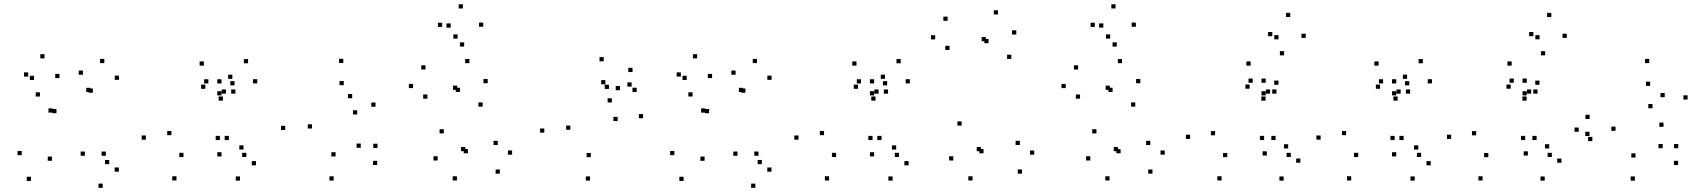

<svg xmlns="http://www.w3.org/2000/svg" viewBox="-20 -836 8100 912"><path d="M544.6 -20.5V-40.5H524.6V-20.5ZM482.8 -96.1V-116.1H462.8V-96.1ZM498.8 -56.2V-76.2H478.8V-56.2ZM545 -456.8V-476.8H525V-456.8ZM475.5 -536.1V-556.1H455.5V-536.1ZM374 -481V-501H354V-481ZM248.2 -298.3V-318.3H228.2V-298.3ZM230.2 -301.2V-321.2H210.2V-301.2ZM262.4 -465V-485H242.4V-465ZM191.4 -558.7V-578.7H171.4V-558.7ZM114 -472.2V-492.2H94V-472.2ZM169.7 -377.5V-397.5H149.7V-377.5ZM141.8 -456.2V-476.2H121.8V-456.2ZM83.2 -99V-119H63.2V-99ZM127 23.5V3.5H107V23.5ZM226.8 -72.3V-92.3H206.8V-72.3ZM409.8 -398.9V-418.9H389.8V-398.9ZM420.9 -395.6V-415.6H400.9V-395.6ZM383.1 -96.2V-116.2H363.1V-96.2ZM467.9 56.2V36.2H447.9V56.2Z M1024.6 -170.6V-190.6H1004.6V-170.6ZM1067.2 -170.6V-190.6H1047.2V-170.6ZM1098.2 -391.1V-411.1H1078.2V-391.1ZM1053.1 -391.1V-411.1H1033.1V-391.1ZM851.6 -90.1V-110.1H831.6V-90.1ZM794.2 -193.9V-213.9H774.2V-193.9ZM955.4 -414.2V-434.2H935.4V-414.2ZM1032.1 -382.8V-402.8H1012.1V-382.8ZM1032.1 -439.6V-459.6H1012.1V-439.6ZM969.8 -439.6V-459.6H949.8V-439.6ZM1038.7 -357.8V-377.8H1018.7V-357.8ZM1094 -430.5V-450.5H1074V-430.5ZM948.3 -524.2V-544.2H928.3V-524.2ZM673 -172.5V-192.5H653V-172.5ZM818.2 21.2V1.2H798.2V21.2ZM1195.9 -50.7V-70.7H1175.9V-50.7ZM1136.8 -125.5V-145.5H1116.8V-125.5ZM1150.2 -90.2V-110.2H1130.2V-90.2ZM1201.9 -439.8V-459.8H1181.9V-439.8ZM1158.4 -535.4V-555.4H1138.4V-535.4ZM1083.7 -461.4V-481.4H1063.7V-461.4ZM1032.2 -93V-113H1012.2V-93ZM1119.8 22V2H1099.8V22Z M1771.6 -52.2V-72.2H1751.6V-52.2ZM1773.1 -133.3V-153.3H1753.1V-133.3ZM1693.7 -134.1V-154.1H1673.7V-134.1ZM1573.9 -93V-113H1553.9V-93ZM1462 -225.6V-245.6H1442V-225.6ZM1612.8 -431.3V-451.3H1592.8V-431.3ZM1652.8 -369.2V-389.2H1632.8V-369.2ZM1676.8 -292.2V-312.2H1656.8V-292.2ZM1763.7 -329V-349H1743.7V-329ZM1610.6 -536.8V-556.8H1590.6V-536.8ZM1334.8 -218.4V-238.4H1314.8V-218.4ZM1564.8 21.6V1.6H1544.8V21.6Z M2354.2 -11V-31H2334.2V-11ZM2412.5 -101.3V-121.3H2392.5V-101.3ZM2344.2 -147.1V-167.1H2324.2V-147.1ZM2202.7 -107.9V-127.9H2182.7V-107.9ZM2190.2 -117.8V-137.8H2170.2V-117.8ZM2272.6 -329.4V-349.4H2252.6V-329.4ZM2296.5 -440.7V-460.7H2276.5V-440.7ZM2209.7 -535.9V-555.9H2189.7V-535.9ZM2001.1 -505.7V-525.7H1981.1V-505.7ZM1942.1 -417.5V-437.5H1922.1V-417.5ZM2010.2 -367.2V-387.2H1990.2V-367.2ZM2151.9 -409.2V-429.2H2131.9V-409.2ZM2164.8 -399.3V-419.3H2144.8V-399.3ZM2088.1 -202.2V-222.2H2068.1V-202.2ZM2058.9 -73.7V-93.7H2038.9V-73.7ZM2150.3 21.3V1.3H2130.3V21.3ZM2275.4 -708.8V-728.8H2255.4V-708.8ZM2178.8 -795.8V-815.8H2158.8V-795.8ZM2080.3 -708V-728H2060.3V-708ZM2153.4 -652.6V-672.6H2133.4V-652.6ZM2120.8 -704.8V-724.8H2100.8V-704.8ZM2184.7 -614.8V-634.8H2164.7V-614.8Z M3034.6 -274.2V-294.2H3014.6V-274.2ZM2980.1 -424.7V-444.7H2960.1V-424.7ZM2872.5 -413.6V-433.6H2852.5V-413.6ZM2886.2 -349.2V-369.2H2866.2V-349.2ZM2913.8 -260.9V-280.9H2893.8V-260.9ZM2786.5 -89.4V-109.4H2766.5V-89.4ZM2689.2 -219.5V-239.5H2669.2V-219.5ZM2855.6 -435.5V-455.5H2835.6V-435.5ZM2924.7 -407.4V-427.4H2904.7V-407.4ZM3004.3 -399.3V-419.3H2984.3V-399.3ZM2984.5 -493.8V-513.8H2964.5V-493.8ZM2847.8 -544.8V-564.8H2827.8V-544.8ZM2565.4 -205.8V-225.8H2545.4V-205.8ZM2782.7 21.9V1.9H2762.7V21.9Z M3644.6 -20.5V-40.5H3624.6V-20.5ZM3582.8 -96.1V-116.1H3562.8V-96.1ZM3598.8 -56.2V-76.2H3578.8V-56.2ZM3645 -456.8V-476.8H3625V-456.8ZM3575.5 -536.1V-556.1H3555.5V-536.1ZM3474 -481V-501H3454V-481ZM3348.2 -298.3V-318.3H3328.2V-298.3ZM3330.2 -301.2V-321.2H3310.2V-301.2ZM3362.4 -465V-485H3342.4V-465ZM3291.4 -558.7V-578.7H3271.4V-558.7ZM3214 -472.2V-492.2H3194V-472.2ZM3269.7 -377.5V-397.5H3249.7V-377.5ZM3241.8 -456.2V-476.2H3221.8V-456.2ZM3183.2 -99V-119H3163.2V-99ZM3227 23.5V3.5H3207V23.5ZM3326.8 -72.3V-92.3H3306.8V-72.3ZM3509.8 -398.9V-418.9H3489.8V-398.9ZM3520.9 -395.6V-415.6H3500.9V-395.6ZM3483.1 -96.2V-116.2H3463.1V-96.2ZM3567.9 56.2V36.2H3547.9V56.2Z M4124.6 -170.6V-190.6H4104.6V-170.6ZM4167.2 -170.6V-190.6H4147.2V-170.6ZM4198.2 -391.1V-411.1H4178.2V-391.1ZM4153.1 -391.1V-411.1H4133.1V-391.1ZM3951.6 -90.1V-110.1H3931.6V-90.1ZM3894.2 -193.9V-213.9H3874.2V-193.9ZM4055.4 -414.2V-434.2H4035.4V-414.2ZM4132.1 -382.8V-402.8H4112.1V-382.8ZM4132.1 -439.6V-459.6H4112.1V-439.6ZM4069.8 -439.6V-459.6H4049.8V-439.6ZM4138.7 -357.8V-377.8H4118.7V-357.8ZM4194 -430.5V-450.5H4174V-430.5ZM4048.3 -524.2V-544.2H4028.3V-524.2ZM3773 -172.5V-192.5H3753V-172.5ZM3918.2 21.2V1.2H3898.2V21.2ZM4295.9 -50.7V-70.7H4275.9V-50.7ZM4236.8 -125.5V-145.5H4216.8V-125.5ZM4250.2 -90.2V-110.2H4230.2V-90.2ZM4301.9 -439.8V-459.8H4281.9V-439.8ZM4258.4 -535.4V-555.4H4238.4V-535.4ZM4183.7 -461.4V-481.4H4163.7V-461.4ZM4132.2 -93V-113H4112.2V-93ZM4219.8 22V2H4199.8V22Z M4834.2 -11V-31H4814.2V-11ZM4892.5 -101.3V-121.3H4872.5V-101.3ZM4824.2 -147.1V-167.1H4804.2V-147.1ZM4651.8 -107.9V-127.9H4631.8V-107.9ZM4639.4 -117.8V-137.8H4619.4V-117.8ZM4783.8 -556.2V-576.2H4763.8V-556.2ZM4807.3 -672V-692H4787.3V-672ZM4720.5 -767.2V-787.2H4700.5V-767.2ZM4481.1 -737V-757H4461.1V-737ZM4422.1 -648.8V-668.8H4402.1V-648.8ZM4490.2 -598.6V-618.6H4470.2V-598.6ZM4662.8 -640.5V-660.5H4642.8V-640.5ZM4675.6 -630.7V-650.7H4655.6V-630.7ZM4547.8 -239.3V-259.3H4527.8V-239.3ZM4508.1 -73.7V-93.7H4488.1V-73.7ZM4599.5 21.3V1.3H4579.5V21.3Z M5454.2 -11V-31H5434.2V-11ZM5512.5 -101.3V-121.3H5492.5V-101.3ZM5444.2 -147.1V-167.1H5424.2V-147.1ZM5302.7 -107.9V-127.9H5282.7V-107.9ZM5290.2 -117.8V-137.8H5270.2V-117.8ZM5372.6 -329.4V-349.4H5352.6V-329.4ZM5396.5 -440.7V-460.7H5376.5V-440.7ZM5309.7 -535.9V-555.9H5289.7V-535.9ZM5101.1 -505.7V-525.7H5081.1V-505.7ZM5042.1 -417.5V-437.5H5022.1V-417.5ZM5110.2 -367.2V-387.2H5090.2V-367.2ZM5251.9 -409.2V-429.2H5231.9V-409.2ZM5264.8 -399.3V-419.3H5244.8V-399.3ZM5188.1 -202.2V-222.2H5168.1V-202.2ZM5158.9 -73.7V-93.7H5138.9V-73.7ZM5250.3 21.3V1.3H5230.3V21.3ZM5375.4 -708.8V-728.8H5355.4V-708.8ZM5278.8 -795.8V-815.8H5258.8V-795.8ZM5180.3 -708V-728H5160.3V-708ZM5253.4 -652.6V-672.6H5233.4V-652.6ZM5220.8 -704.8V-724.8H5200.8V-704.8ZM5284.7 -614.8V-634.8H5264.7V-614.8Z M5984.6 -170.6V-190.6H5964.6V-170.6ZM6038.9 -170.6V-190.6H6018.9V-170.6ZM6043.2 -391.1V-411.1H6023.2V-391.1ZM6013.1 -391.1V-411.1H5993.1V-391.1ZM5809.5 -89.4V-109.4H5789.5V-89.4ZM5751.8 -193.2V-213.2H5731.8V-193.2ZM5915.7 -414.6V-434.6H5895.7V-414.6ZM5992.1 -382.8V-402.8H5972.1V-382.8ZM5992.1 -442.9V-462.9H5972.1V-442.9ZM5930.4 -442.9V-462.9H5910.4V-442.9ZM5991.4 -357.8V-377.8H5971.4V-357.8ZM6052.6 -433.2V-453.2H6032.6V-433.2ZM5920.4 -524.2V-544.2H5900.4V-524.2ZM5633 -176.3V-196.3H5613V-176.3ZM5782.4 21.2V1.2H5762.4V21.2ZM6156.8 -63V-83H6136.8V-63ZM6098.8 -130.9V-150.9H6078.8V-130.9ZM6111.2 -90.2V-110.2H6091.2V-90.2ZM6182.1 -655.9V-675.9H6162.1V-655.9ZM6108.8 -755V-775H6088.8V-755ZM6023.4 -663.9V-683.9H6003.4V-663.9ZM6079.5 -573V-593H6059.5V-573ZM6052.9 -649.2V-669.2H6032.9V-649.2ZM5997.4 -97.2V-117.2H5977.4V-97.2ZM6077.3 22.2V2.2H6057.3V22.2Z M6604.6 -170.6V-190.6H6584.6V-170.6ZM6647.2 -170.6V-190.6H6627.2V-170.6ZM6678.2 -391.1V-411.1H6658.2V-391.1ZM6633.1 -391.1V-411.1H6613.1V-391.1ZM6431.6 -90.1V-110.1H6411.6V-90.1ZM6374.2 -193.9V-213.9H6354.2V-193.9ZM6535.4 -414.2V-434.2H6515.4V-414.2ZM6612.1 -382.8V-402.8H6592.1V-382.8ZM6612.1 -439.6V-459.6H6592.1V-439.6ZM6549.8 -439.6V-459.6H6529.8V-439.6ZM6618.7 -357.8V-377.8H6598.7V-357.8ZM6674 -430.5V-450.5H6654V-430.5ZM6528.3 -524.2V-544.2H6508.3V-524.2ZM6253 -172.5V-192.5H6233V-172.5ZM6398.2 21.2V1.2H6378.2V21.2ZM6775.9 -50.7V-70.7H6755.9V-50.7ZM6716.8 -125.5V-145.5H6696.8V-125.5ZM6730.2 -90.2V-110.2H6710.2V-90.2ZM6781.9 -439.8V-459.8H6761.9V-439.8ZM6738.4 -535.4V-555.4H6718.4V-535.4ZM6663.7 -461.4V-481.4H6643.7V-461.4ZM6612.2 -93V-113H6592.2V-93ZM6699.8 22V2H6679.8V22Z M7224.6 -170.6V-190.6H7204.6V-170.6ZM7278.9 -170.6V-190.6H7258.9V-170.6ZM7283.2 -391.1V-411.1H7263.2V-391.1ZM7253.1 -391.1V-411.1H7233.1V-391.1ZM7049.5 -89.4V-109.4H7029.5V-89.4ZM6991.8 -193.2V-213.2H6971.8V-193.2ZM7155.7 -414.6V-434.6H7135.7V-414.6ZM7232.1 -382.8V-402.8H7212.1V-382.8ZM7232.1 -442.9V-462.9H7212.1V-442.9ZM7170.4 -442.9V-462.9H7150.4V-442.9ZM7231.4 -357.8V-377.8H7211.4V-357.8ZM7292.6 -433.2V-453.2H7272.6V-433.2ZM7160.4 -524.2V-544.2H7140.4V-524.2ZM6873 -176.3V-196.3H6853V-176.3ZM7022.4 21.2V1.2H7002.4V21.2ZM7396.8 -63V-83H7376.8V-63ZM7338.8 -130.9V-150.9H7318.8V-130.9ZM7351.2 -90.2V-110.2H7331.2V-90.2ZM7422.1 -655.9V-675.9H7402.1V-655.9ZM7348.8 -755V-775H7328.8V-755ZM7263.4 -663.9V-683.9H7243.4V-663.9ZM7319.5 -573V-593H7299.5V-573ZM7292.9 -649.2V-669.2H7272.9V-649.2ZM7237.4 -97.2V-117.2H7217.4V-97.2ZM7317.3 22.2V2.2H7297.3V22.2Z M7951.2 -52.1V-72.1H7931.2V-52.1ZM7951.7 -131.9V-151.9H7931.7V-131.9ZM7877.8 -131.8V-151.8H7857.8V-131.8ZM7748.8 -87.5V-107.5H7728.8V-87.5ZM7653.8 -214.5V-234.5H7633.8V-214.5ZM7818.3 -428.2V-448.2H7798.3V-428.2ZM7887.3 -374.3V-394.3H7867.3V-374.3ZM7829.4 -321.8V-341.8H7809.4V-321.8ZM7530.8 -270.9V-290.9H7510.8V-270.9ZM7479 -210.2V-230.2H7459V-210.2ZM7543.6 -165.8V-185.8H7523.6V-165.8ZM7881.8 -233.6V-253.6H7861.8V-233.6ZM7996.1 -363.2V-383.2H7976.1V-363.2ZM7813.9 -536.2V-556.2H7793.9V-536.2ZM7530.1 -190.1V-210.1H7510.1V-190.1ZM7745.6 22.1V2.1H7725.6V22.1Z"/></svg>

Font: Monaspace Radon Dots Var
Style: Regular
Weight: 400
Designer: Riley Cran and the Lettermatic Team
Version: Version 1.100 (Monaspace Radon Dots)